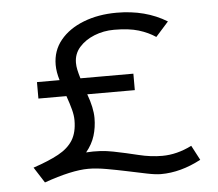

<svg xmlns="http://www.w3.org/2000/svg" viewBox="-48 -676 846 744"><g transform="rotate(-5 375.0 -304.0)"><path d="M98 8 59 -53Q119 -73 157.5 -94Q196 -115 214.5 -145Q233 -175 233 -222Q233 -241 227 -264Q221 -287 210 -318H101V-382H189Q179 -414 179 -442Q179 -497 212 -537.5Q245 -578 302.5 -600.5Q360 -623 432 -623Q544 -623 627 -572L577 -516Q549 -535 511.5 -546.5Q474 -558 416 -558Q375 -558 339 -543.5Q303 -529 280.5 -503.5Q258 -478 258 -443Q258 -430 261 -416Q264 -402 270 -382H476V-318H291Q311 -264 311 -224Q311 -188 301 -155.5Q291 -123 267 -94Q322 -98 372 -88Q422 -78 468.5 -66.5Q515 -55 560 -55Q617 -55 675 -84L705 -27Q626 15 549 15Q528 15 494 8Q460 1 420 -7.5Q380 -16 340.5 -23Q301 -30 270 -30Q205 -30 98 8Z"/></g></svg>

Font: Inconsolata ExtraExpanded Thin
Style: Regular
Weight: 100
Width: 8
Monospace: yes
Designer: Raph Levien, Cyreal, Brenton Simpson
Foundry: Raph Levien, Cyreal, Google
Version: Version 3.100; ttfautohint (v1.8.4.7-5d5b)